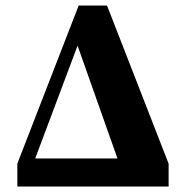

<svg xmlns="http://www.w3.org/2000/svg" viewBox="-20 -678 656 698"><path d="M43 0V-83L266 -658H369L593 -83V0ZM108 -102H407L262 -512Z"/></svg>

Font: Source Serif Pro
Style: Bold
Weight: 700
Designer: Frank Grießhammer
Foundry: Adobe Systems Incorporated
Version: Version 3.001;hotconv 1.0.111;makeotfexe 2.5.65597